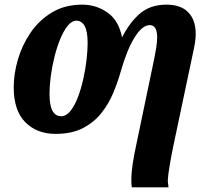

<svg xmlns="http://www.w3.org/2000/svg" viewBox="-20 -566 891 826"><path d="M547 240Q545 226 545 209Q545 177 551 138Q557 99 566 58L644 -316Q649 -340 652.5 -363Q656 -386 656 -406Q656 -458 624 -458Q592 -458 559 -405Q526 -352 499 -257Q487 -214 467.5 -167Q448 -120 416.5 -80Q385 -40 337 -15Q289 10 219 10Q139 10 89 -40Q39 -90 39 -191Q39 -248 57 -310Q75 -372 111.5 -425.5Q148 -479 203.5 -512.5Q259 -546 334 -546Q394 -546 442.5 -512Q491 -478 505 -405Q538 -470 582.5 -508Q627 -546 696 -546Q758 -546 790 -513Q822 -480 822 -420Q822 -403 819 -383Q816 -363 807 -323L724 70Q716 109 709.5 148.5Q703 188 702 208Q702 221 703.5 228Q705 235 705 240ZM243 -66Q265 -66 283 -88.5Q301 -111 315 -147.5Q329 -184 338.5 -227Q348 -270 352.5 -310.5Q357 -351 357 -381Q357 -432 344 -454.5Q331 -477 309 -477Q289 -477 271.5 -455.5Q254 -434 239.5 -399Q225 -364 214.5 -322Q204 -280 198.5 -238.5Q193 -197 193 -163Q193 -112 206 -89Q219 -66 243 -66Z"/></svg>

Font: Noto Serif Condensed ExtraBold
Style: Italic
Weight: 800
Width: 3
Italic angle: -12°
Designer: Monotype Design Team
Foundry: Monotype Imaging Inc.
Version: Version 2.014; ttfautohint (v1.8.4.7-5d5b)